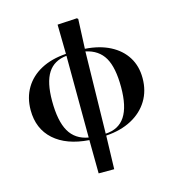

<svg xmlns="http://www.w3.org/2000/svg" viewBox="-132 -825 1049 1156"><g transform="rotate(-15 392.5 -247.0)"><path d="M339 221 337 13Q197 3 119.5 -66.5Q42 -136 42 -252Q42 -330 77.5 -389.5Q113 -449 178.5 -484Q244 -519 335 -525L332 -708L454 -715L461 -709L453 -525Q543 -519 608 -485.5Q673 -452 708 -396Q743 -340 743 -265Q743 -186 706 -125.5Q669 -65 601.5 -29Q534 7 442 13L436 221ZM337 -3 335 -513Q256 -505 218.5 -446.5Q181 -388 181 -273Q181 -147 218.5 -82Q256 -17 337 -3ZM442 1Q524 -3 564 -64Q604 -125 604 -246Q604 -368 568 -430Q532 -492 452 -509Z"/></g></svg>

Font: Literata 72pt SemiBold
Style: Regular
Weight: 600
Designer: Latin by Veronika Burian and Jose Scaglione. Greek by Irene Vlachou. Cyrillic by Vera Evstafieva.
Foundry: TypeTogether
Version: Version 3.002